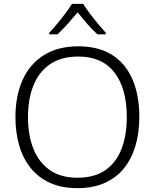

<svg xmlns="http://www.w3.org/2000/svg" viewBox="-20 -965 803 995"><path d="M702 -358Q702 -277 682 -209.5Q662 -142 622.5 -93Q583 -44 522.5 -17Q462 10 381 10Q300 10 240 -17Q180 -44 140 -93Q100 -142 80 -209.5Q60 -277 60 -359Q60 -468 97 -550.5Q134 -633 207 -679Q280 -725 386 -725Q490 -725 560 -681Q630 -637 666 -555Q702 -473 702 -358ZM125 -359Q125 -266 152.5 -195.5Q180 -125 237 -84.5Q294 -44 381 -44Q470 -44 526.5 -83.5Q583 -123 610 -194Q637 -265 637 -358Q637 -507 573 -589.5Q509 -672 386 -672Q297 -672 239 -632Q181 -592 153 -521.5Q125 -451 125 -359ZM411 -945Q424 -924 444.5 -896.5Q465 -869 487.5 -842Q510 -815 528 -795V-787H485Q457 -812 430.5 -843Q404 -874 382 -901Q360 -874 333 -843.5Q306 -813 278 -787H235V-795Q254 -815 276.5 -842Q299 -869 319.5 -896.5Q340 -924 353 -945Z"/></svg>

Font: Noto Sans Hebrew Thin Light
Style: Regular
Weight: 300
Version: Version 3.001